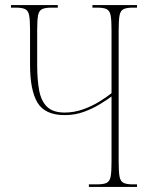

<svg xmlns="http://www.w3.org/2000/svg" viewBox="-20 -734 595 754"><path d="M329 0V-10H362Q387 -10 399 -16Q411 -22 414.5 -40.5Q418 -59 418 -98V-355Q399 -341 371 -324Q343 -307 308.5 -294.5Q274 -282 234 -282Q157 -282 127.5 -330.5Q98 -379 98 -480V-616Q98 -655 94.5 -673.5Q91 -692 79 -698Q67 -704 42 -704H23V-714H207V-704H182Q157 -704 145 -698Q133 -692 129.5 -673.5Q126 -655 126 -616V-480Q126 -420 134 -378Q142 -336 165.5 -314Q189 -292 234 -292Q270 -292 304.5 -304Q339 -316 368.5 -334Q398 -352 418 -368V-616Q418 -655 414.5 -673.5Q411 -692 399 -698Q387 -704 362 -704H343V-714H518V-704H502Q477 -704 465 -698Q453 -692 449.5 -673.5Q446 -655 446 -616V-98Q446 -59 449.5 -40.5Q453 -22 465 -16Q477 -10 502 -10H518V0Z"/></svg>

Font: Noto Serif Display ExtraCondensed Thin
Style: Regular
Weight: 100
Width: 2
Designer: Monotype Design Team
Foundry: Monotype Imaging Inc.
Version: Version 2.009